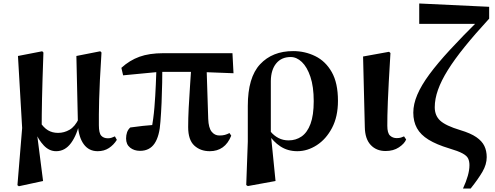

<svg xmlns="http://www.w3.org/2000/svg" viewBox="-20 -850 2839 1101"><path d="M80 212 107 -116 83 -529 222 -556 229 -549Q226 -463 224 -398.5Q222 -334 221 -284Q220 -234 219.5 -192.5Q219 -151 219 -110L192 -85L227 188L88 218ZM540 17Q490 17 461 -22Q432 -61 427 -129V-133L418 -529L555 -556L562 -549Q556 -459 553 -392.5Q550 -326 548.5 -278Q547 -230 547 -194.5Q547 -159 547 -132Q547 -87 560.5 -72Q574 -57 599 -57Q611 -57 620.5 -60.5Q630 -64 639 -68L650 -48Q632 -19 604.5 -1Q577 17 540 17ZM302 17Q262 17 231 -16Q200 -49 181 -96H178L208 -152Q230 -118 255 -103Q280 -88 313 -88Q348 -88 379 -106Q410 -124 432 -170L443 -157H439Q422 -77 387.5 -30Q353 17 302 17Z M783 15Q749 15 726 -3.5Q703 -22 703 -56Q703 -75 708.5 -91Q714 -107 727 -119Q763 -124 798.5 -128Q834 -132 875 -135L848 -106Q860 -167 865.5 -234Q871 -301 873.5 -365Q876 -429 878 -482H911Q911 -434 910 -376Q909 -318 906.5 -260.5Q904 -203 900 -153Q895 -70 866.5 -27.5Q838 15 783 15ZM686 -418 676 -461Q723 -504 779.5 -524.5Q836 -545 917 -545H1313L1319 -430L1111 -438H895ZM1183 17Q1129 17 1094 -15.5Q1059 -48 1059 -121Q1059 -171 1062 -230.5Q1065 -290 1069.5 -355Q1074 -420 1078 -482H1164L1174 -168Q1176 -117 1193.5 -95Q1211 -73 1238 -73Q1257 -73 1269.5 -76.5Q1282 -80 1296 -87L1306 -72Q1288 -27 1257 -5Q1226 17 1183 17Z M1392 211 1401 -38V-243Q1401 -406 1471.5 -481.5Q1542 -557 1661 -557Q1729 -557 1788 -528Q1847 -499 1882.5 -436.5Q1918 -374 1918 -272Q1918 -181 1884 -116.5Q1850 -52 1796.5 -17.5Q1743 17 1685 17Q1630 17 1588 -10.5Q1546 -38 1520 -81H1516L1532 -95Q1551 -72 1577 -58.5Q1603 -45 1635 -45Q1677 -45 1709.5 -67.5Q1742 -90 1760.5 -139.5Q1779 -189 1779 -270Q1779 -353 1760 -409.5Q1741 -466 1711 -494.5Q1681 -523 1647 -523Q1594 -523 1564 -486.5Q1534 -450 1533 -386V-85L1534 -72L1560 188L1401 217Z M2191 16Q2138 16 2105.5 -19Q2073 -54 2072 -121L2062 -526L2211 -553L2219 -546Q2213 -450 2209.5 -382Q2206 -314 2204 -267Q2202 -220 2201.5 -187Q2201 -154 2201 -129Q2201 -87 2216.5 -72.5Q2232 -58 2255 -58Q2269 -58 2279 -61Q2289 -64 2297 -68L2309 -50Q2299 -26 2267.5 -5Q2236 16 2191 16Z M2635 231Q2653 192 2662.5 158.5Q2672 125 2672 97Q2672 75 2664.5 59Q2657 43 2632 29.5Q2607 16 2556 1Q2483 -21 2437.5 -49Q2392 -77 2371 -115Q2350 -153 2350 -204Q2350 -253 2373 -307Q2396 -361 2442.5 -424Q2489 -487 2560.5 -564.5Q2632 -642 2729 -738L2716 -698V-713H2384V-830L2785 -811V-743Q2704 -655 2645 -582Q2586 -509 2548 -448Q2510 -387 2491.5 -334.5Q2473 -282 2473 -235Q2473 -187 2504.5 -158Q2536 -129 2619 -104Q2679 -86 2711.5 -63.5Q2744 -41 2757.5 -13Q2771 15 2771 51Q2771 93 2746.5 135Q2722 177 2679 231Z"/></svg>

Font: Noto Serif JP ExtraBold
Style: Regular
Weight: 800
Designer: Ryoko NISHIZUKA 西塚涼子 (kana & ideographs); Frank Grießhammer (Latin, Greek & Cyrillic); Wenlong ZHANG 张文龙 (bopomofo); San
Foundry: Adobe
Version: Version 2.003-H1;hotconv 1.1.1;makeotfexe 2.6.0